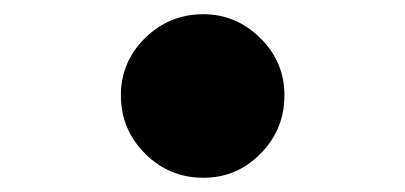

<svg xmlns="http://www.w3.org/2000/svg" viewBox="-20 -445 570 270"><path d="M266 -195Q313 -195 346.5 -229Q380 -263 380 -311Q380 -358 346 -391.5Q312 -425 266 -425Q218 -425 184 -391.5Q150 -358 150 -311Q150 -263 184 -229Q218 -195 266 -195Z"/></svg>

Font: Cherry Bomb
Style: Regular
Weight: 400
Designer: satsuyako
Foundry: satsuyako
Version: Version 4.0